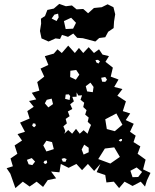

<svg xmlns="http://www.w3.org/2000/svg" viewBox="-20 -952 795 985"><path d="M33 -61 14 -89 46 -99 34 -139 69 -163 55 -206 93 -231 70 -264 108 -276 83 -323 132 -344 120 -382 153 -404 129 -434 166 -442 143 -476 182 -487 171 -531 207 -559 188 -600 228 -619 210 -664 256 -677 275 -699 297 -680 330 -718 364 -680 385 -706 407 -680 435 -710 462 -680 488 -699 506 -672 539 -664 521 -635 559 -605 548 -559 588 -544 566 -506 608 -495 582 -461 626 -432 610 -382 648 -370 625 -336 666 -317 647 -276 676 -256 665 -223 700 -201 686 -163 727 -133 714 -83 752 -65 734 -27 724 5 702 -20 660 2 619 -20 591 13 564 -20 526 -16 520 -54 476 -69 495 -111 463 -75 431 -111 401 -79 372 -111 332 -91 292 -111 285 -68 242 -72 268 -37 225 -28 201 7 168 -20 132 5 97 -20 59 13ZM483 -645 470 -644 474 -632 485 -626 493 -637ZM371 -593 341 -589 340 -557 369 -543 387 -569ZM529 -543 520 -557 499 -553 504 -533 520 -532ZM460 -506 444 -528 420 -510 427 -483 456 -479ZM310 -266 330 -285 350 -266 370 -291 389 -266 409 -284 429 -266 437 -287V-288L447 -311L430 -327L435 -349L417 -364L424 -387L407 -403L412 -425L393 -440L401 -463L382 -462L373 -478V-456L351 -455L359 -432L340 -417L351 -393L328 -380L337 -356L317 -342L323 -319L305 -304L315 -280ZM340 -459 333 -468 317 -467 314 -445 337 -439ZM245 -446 220 -440 210 -422 228 -401 252 -418ZM577 -370 520 -340 528 -290 569 -279 608 -312ZM161 -318 149 -319 145 -307 155 -299 164 -307ZM606 -239 596 -238 589 -230 598 -226 605 -229ZM247 -223 218 -230 202 -206 218 -175 256 -187ZM435 -194 412 -210 399 -185 409 -159 435 -171ZM566 -196 518 -190 484 -136 546 -113 595 -147ZM309 -141 296 -137 302 -123 316 -122 322 -136ZM143 -141 118 -132 127 -109 146 -105 160 -123ZM220 -129 209 -127 203 -119 211 -110 222 -116ZM681 -93 649 -76 660 -43 689 -44 709 -70ZM405 -756 376 -758 356 -780 329 -763 298 -773 288 -752 265 -755 229 -739 193 -755 185 -793 191 -831 190 -856 211 -870 223 -901 256 -908 284 -932 318 -920 349 -924 373 -904 407 -906 432 -884 462 -911 502 -915 532 -930 562 -915 571 -879 565 -841 563 -808 535 -789 520 -761 489 -757 469 -739ZM278 -882 259 -877 245 -857 270 -844 281 -863ZM370 -835 345 -861 308 -844 317 -803 355 -805Z"/></svg>

Font: Rubik Gemstones
Style: Regular
Weight: 400
Designer: Hubert and Fischer, NaN
Foundry: Hubert and Fischer, NaN
Version: Version 2.200